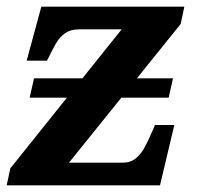

<svg xmlns="http://www.w3.org/2000/svg" viewBox="-20 -556 598 576"><path d="M69 -263 82 -321H227H390H499L486 -263H344H181ZM0 0 11 -51 345 -468H218Q192 -468 175.5 -456.5Q159 -445 147.5 -425Q136 -405 123 -378L121 -374H60L104 -536H533L522 -484L187 -68H349Q372 -68 388 -81.5Q404 -95 415 -116Q426 -137 435 -158L445 -181H503L460 0Z"/></svg>

Font: Noto Serif
Style: Italic
Weight: 400
Italic angle: -12°
Designer: Monotype Design Team
Foundry: Monotype Imaging Inc.
Version: Version 2.013